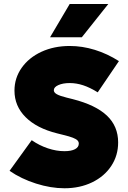

<svg xmlns="http://www.w3.org/2000/svg" viewBox="-20 -958 663 991"><path d="M29.3 -76.2 143.6 -234.4Q183.1 -207 227.1 -192.4Q271 -177.7 312.5 -177.7Q347.7 -177.7 367.2 -188Q386.7 -198.2 386.7 -216.8Q386.7 -226.6 379.6 -233.6Q372.6 -240.7 355.7 -247.3Q338.9 -253.9 306.6 -261.7L275.4 -269.5Q169.4 -295.9 112.1 -353.3Q54.7 -410.6 54.7 -490.2Q54.7 -555.2 91.8 -607.9Q128.9 -660.6 193.8 -690.7Q258.8 -720.7 339.8 -720.7Q404.8 -720.7 469.5 -700.7Q534.2 -680.7 593.8 -642.6L484.4 -481.4Q444.3 -506.3 409.4 -517.8Q374.5 -529.3 339.8 -529.3Q304.7 -529.3 281.2 -518.8Q257.8 -508.3 257.8 -492.2Q257.8 -480.5 273.2 -471.7Q288.6 -462.9 324.2 -454.1L355.5 -446.3Q474.1 -416 532 -361.1Q589.8 -306.2 589.8 -222.7Q589.8 -155.3 554.2 -101.3Q518.6 -47.4 455.3 -16.8Q392.1 13.7 312.5 13.7Q242.2 13.7 166 -10.5Q89.8 -34.7 29.3 -76.2ZM238.3 -765.6 339.8 -937.5H539.1L402.3 -765.6Z"/></svg>

Font: Wanted Sans ExtraBlack
Style: Regular
Weight: 900
Designer: Original Design by Kil Hyung-jin and Kang Hanbin, Wanted Lab, Inc; Hangeul from Source Han Sans by Jang Soo-young and Ka
Foundry: Wanted Lab, Inc.
Version: Version 1.001